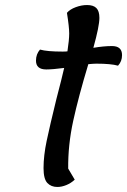

<svg xmlns="http://www.w3.org/2000/svg" viewBox="-20 -718 505 763"><path d="M465 -499Q465 -474 449 -457Q421 -465 363 -465Q353 -465 331 -463Q292 -334 271 -238Q250 -142 251 -48L277 -4Q262 10 243.5 17.5Q225 25 208 25Q183 25 168 9Q153 -7 153 -50Q153 -99 165.5 -158.5Q178 -218 204 -324Q226 -408 235 -448Q189 -442 164 -442Q123 -442 123 -477Q123 -503 139 -521Q167 -513 229 -513Q242 -513 248 -514Q255 -560 255 -585Q255 -611 246 -667Q258 -681 281 -689.5Q304 -698 326 -698Q351 -698 363 -686Q375 -674 375 -647Q375 -614 351 -528Q393 -535 425 -535Q465 -535 465 -499Z"/></svg>

Font: Lemonada Light
Style: Regular
Weight: 300
Designer: Mohamed Gaber (Arabic) Eduardo Tunni (Latin)
Foundry: Kief Type Foundry
Version: Version 3.006